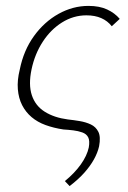

<svg xmlns="http://www.w3.org/2000/svg" viewBox="-20 -435 434 651"><path d="M216 196 200 179Q233 152 254 122.5Q275 93 281 65Q285 42 279 30.5Q273 19 259 14Q245 9 228.5 7Q212 5 195 4Q162 -1 134.5 -11Q107 -21 87 -38Q67 -55 55 -78.5Q43 -102 40.5 -132.5Q38 -163 47 -199Q60 -264 95 -312.5Q130 -361 178.5 -388Q227 -415 280 -415Q317 -415 343 -403Q369 -391 386 -371L359 -346Q345 -364 323.5 -373.5Q302 -383 273 -383Q229 -383 190.5 -359Q152 -335 125 -293.5Q98 -252 87 -200Q76 -148 88 -112Q100 -76 132 -56Q164 -36 210 -30Q229 -28 250 -24.5Q271 -21 288 -13Q305 -5 313.5 12Q322 29 316 61Q311 83 298.5 105.5Q286 128 266 150.5Q246 173 216 196Z"/></svg>

Font: Ysabeau Infant ExtraLight
Style: Italic
Weight: 250
Italic angle: -12°
Designer: Christian Thalmann (Catharsis Fonts)
Version: Version 2.001;gftools[0.9.30]; featfreeze: ss01,ss02,lnum